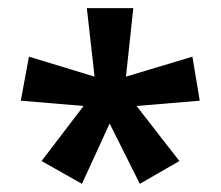

<svg xmlns="http://www.w3.org/2000/svg" viewBox="-20 -781 542 471"><path d="M307 -761 289 -593 452 -642 470 -534 315 -521 420 -386 323 -330 249 -478 181 -330 82 -386 185 -521 31 -534 51 -642 212 -593 193 -761Z"/></svg>

Font: Noto Sans Khmer UI SemiCondensed SemiBold
Style: Regular
Weight: 600
Width: 4
Designer: Danh Hong and the Monotype Design Team
Foundry: Monotype Imaging Inc.
Version: Version 2.002; ttfautohint (v1.8.4.7-5d5b)